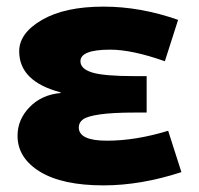

<svg xmlns="http://www.w3.org/2000/svg" viewBox="-20 -550 601 580"><path d="M163 -271Q38 -304 38 -395Q38 -450 107 -490Q176 -530 293 -530Q404 -530 518 -490L478 -365Q379 -400 313 -400Q223 -400 223 -365Q223 -342 258.5 -331Q294 -320 388 -320H423V-210H388Q321 -210 282.5 -204.5Q244 -199 231 -189.5Q218 -180 218 -165Q218 -125 303 -125Q390 -125 488 -155L528 -30Q405 10 293 10Q168 10 100.5 -31.5Q33 -73 33 -140Q33 -189 69.5 -226.5Q106 -264 163 -269Z"/></svg>

Font: M PLUS 1p Black
Style: Regular
Weight: 900
Version: Version 1.061